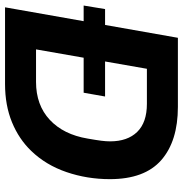

<svg xmlns="http://www.w3.org/2000/svg" viewBox="-2 -724 726 762"><g transform="rotate(90 361.0 -343.0)"><path d="M2 -312 16 -397H363L348 -312ZM9 0 130 -686H404Q540 -686 615.5 -620Q691 -554 691 -416Q691 -326 663 -244Q635 -162 579 -104Q532 -55 465 -27.5Q398 0 313 0ZM176 -123H305Q397 -123 455.5 -177.5Q514 -232 530 -328Q536 -362 538.5 -381.5Q541 -401 541 -417Q541 -486 503.5 -524.5Q466 -563 392 -563H253Z"/></g></svg>

Font: Archivo VF Beta
Style: Italic
Weight: 400
Italic angle: -10°
Designer: Hector Gatti
Foundry: Omnibus-Type
Version: Version 1.002